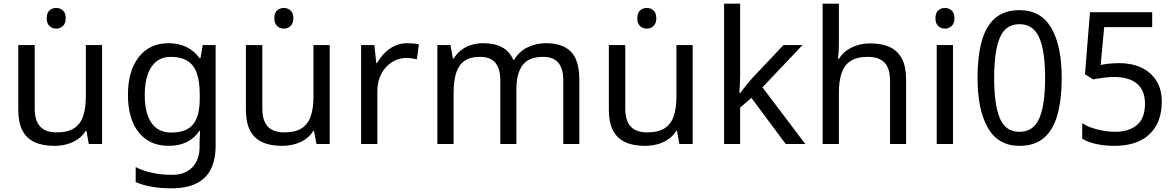

<svg xmlns="http://www.w3.org/2000/svg" viewBox="-20 -780 6369 1040"><path d="M285 -737Q305 -737 320.5 -723.5Q336 -710 336 -681Q336 -653 320.5 -639Q305 -625 285 -625Q263 -625 248 -639Q233 -653 233 -681Q233 -710 248 -723.5Q263 -737 285 -737ZM533 -536V0H461L448 -71H444Q427 -43 400 -25Q373 -7 341 1.5Q309 10 274 10Q210 10 166.5 -10.5Q123 -31 101 -74Q79 -117 79 -185V-536H168V-191Q168 -127 197 -95Q226 -63 287 -63Q347 -63 381.5 -85.5Q416 -108 430.5 -151.5Q445 -195 445 -257V-536Z M893 -546Q946 -546 988.5 -526Q1031 -506 1061 -465H1066L1078 -536H1148V9Q1148 85 1122 136.5Q1096 188 1043 214Q990 240 908 240Q850 240 801.5 231.5Q753 223 715 206V125Q753 145 804 156Q855 167 913 167Q982 167 1021.5 126.5Q1061 86 1061 16V-5Q1061 -17 1062 -39.5Q1063 -62 1064 -71H1060Q1032 -30 990.5 -10Q949 10 894 10Q790 10 731.5 -63Q673 -136 673 -267Q673 -395 731.5 -470.5Q790 -546 893 -546ZM905 -472Q860 -472 828.5 -448Q797 -424 780.5 -378Q764 -332 764 -266Q764 -167 800.5 -114.5Q837 -62 907 -62Q948 -62 977 -72.5Q1006 -83 1025 -105.5Q1044 -128 1053 -163Q1062 -198 1062 -246V-267Q1062 -340 1045.5 -385Q1029 -430 994 -451Q959 -472 905 -472Z M1518 -737Q1538 -737 1553.5 -723.5Q1569 -710 1569 -681Q1569 -653 1553.5 -639Q1538 -625 1518 -625Q1496 -625 1481 -639Q1466 -653 1466 -681Q1466 -710 1481 -723.5Q1496 -737 1518 -737ZM1766 -536V0H1694L1681 -71H1677Q1660 -43 1633 -25Q1606 -7 1574 1.5Q1542 10 1507 10Q1443 10 1399.5 -10.5Q1356 -31 1334 -74Q1312 -117 1312 -185V-536H1401V-191Q1401 -127 1430 -95Q1459 -63 1520 -63Q1580 -63 1614.5 -85.5Q1649 -108 1663.5 -151.5Q1678 -195 1678 -257V-536Z M2186 -546Q2201 -546 2218.5 -544.5Q2236 -543 2249 -540L2238 -459Q2225 -462 2209.5 -464Q2194 -466 2180 -466Q2149 -466 2121 -453Q2093 -440 2071 -416.5Q2049 -393 2036.5 -360Q2024 -327 2024 -286V0H1936V-536H2008L2018 -438H2022Q2039 -468 2063 -492.5Q2087 -517 2118 -531.5Q2149 -546 2186 -546Z M2937 -546Q3028 -546 3073 -499.5Q3118 -453 3118 -349V0H3031V-345Q3031 -408 3004.5 -440Q2978 -472 2922 -472Q2844 -472 2810.5 -427Q2777 -382 2777 -296V0H2690V-345Q2690 -387 2678 -415.5Q2666 -444 2642 -458Q2618 -472 2580 -472Q2526 -472 2495 -449.5Q2464 -427 2450.5 -384Q2437 -341 2437 -278V0H2349V-536H2420L2433 -463H2438Q2455 -491 2479.5 -509.5Q2504 -528 2534 -537Q2564 -546 2596 -546Q2658 -546 2699.5 -524Q2741 -502 2760 -456H2765Q2792 -502 2838.5 -524Q2885 -546 2937 -546Z M3484 -737Q3504 -737 3519.5 -723.5Q3535 -710 3535 -681Q3535 -653 3519.5 -639Q3504 -625 3484 -625Q3462 -625 3447 -639Q3432 -653 3432 -681Q3432 -710 3447 -723.5Q3462 -737 3484 -737ZM3732 -536V0H3660L3647 -71H3643Q3626 -43 3599 -25Q3572 -7 3540 1.5Q3508 10 3473 10Q3409 10 3365.5 -10.5Q3322 -31 3300 -74Q3278 -117 3278 -185V-536H3367V-191Q3367 -127 3396 -95Q3425 -63 3486 -63Q3546 -63 3580.5 -85.5Q3615 -108 3629.5 -151.5Q3644 -195 3644 -257V-536Z M3989 -363Q3989 -347 3987.5 -321Q3986 -295 3985 -276H3989Q3995 -284 4007 -299Q4019 -314 4031.5 -329.5Q4044 -345 4053 -355L4224 -536H4327L4110 -307L4342 0H4236L4050 -250L3989 -197V0H3902V-760H3989Z M4524 -537Q4524 -518 4522.5 -498Q4521 -478 4519 -462H4525Q4542 -490 4568 -508Q4594 -526 4626 -535.5Q4658 -545 4692 -545Q4757 -545 4800.5 -524.5Q4844 -504 4866 -461Q4888 -418 4888 -349V0H4801V-343Q4801 -408 4772 -440Q4743 -472 4681 -472Q4621 -472 4587 -449.5Q4553 -427 4538.5 -383.5Q4524 -340 4524 -277V0H4436V-760H4524Z M5142 -536V0H5054V-536ZM5099 -737Q5119 -737 5134.5 -723.5Q5150 -710 5150 -681Q5150 -653 5134.5 -639Q5119 -625 5099 -625Q5077 -625 5062 -639Q5047 -653 5047 -681Q5047 -710 5062 -723.5Q5077 -737 5099 -737Z M5502 10Q5387 10 5331 -87.5Q5275 -185 5275 -358Q5275 -474 5297.5 -556Q5320 -638 5370 -681.5Q5420 -725 5502 -725Q5618 -725 5674.5 -628.5Q5731 -532 5731 -358Q5731 -243 5708.5 -160.5Q5686 -78 5635.5 -34Q5585 10 5502 10ZM5502 -66Q5577 -66 5609 -138Q5641 -210 5641 -358Q5641 -504 5609 -576.5Q5577 -649 5502 -649Q5427 -649 5396 -576.5Q5365 -504 5365 -358Q5365 -212 5396 -139Q5427 -66 5502 -66Z M6016 10Q5966 10 5920 0.5Q5874 -9 5842 -29V-113Q5864 -98 5894.5 -87.5Q5925 -77 5958 -71.5Q5991 -66 6018 -66Q6095 -66 6138.5 -103Q6182 -140 6182 -219Q6182 -290 6139 -326.5Q6096 -363 6014 -363Q5988 -363 5954.5 -358.5Q5921 -354 5901 -350L5857 -378L5884 -714H6221V-633H5961L5942 -428Q5958 -432 5985.5 -435Q6013 -438 6044 -438Q6109 -438 6160.5 -414.5Q6212 -391 6242.5 -344.5Q6273 -298 6273 -229Q6273 -117 6207 -53.5Q6141 10 6016 10Z"/></svg>

Font: ugurmukhi05
Style: Book
Weight: 400
Designer: Jelle Bosma - Monotype Design Team
Foundry: Monotype Imaging Inc.
Version: Version 2.003